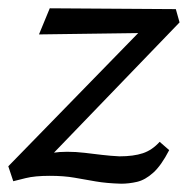

<svg xmlns="http://www.w3.org/2000/svg" viewBox="-20 -432 461 463"><path d="M272 11Q237 10 211 5.5Q185 1 159.5 -3.5Q134 -8 100 -8Q64 -8 42 -2.5Q20 3 12 5L0 -31L352 -392L369 -353L74 -349L100 -412L404 -410L413 -378L65 -17L22 -35Q42 -45 73 -55.5Q104 -66 142 -66Q163 -66 184 -63.5Q205 -61 226 -58.5Q247 -56 268 -55Q302 -55 324.5 -62.5Q347 -70 365 -90L388 -70Q369 -33 349.5 -15.5Q330 2 310.5 6.5Q291 11 272 11Z"/></svg>

Font: Ysabeau Infant Medium
Style: Italic
Weight: 500
Italic angle: -12°
Designer: Christian Thalmann (Catharsis Fonts)
Version: Version 2.001;gftools[0.9.30]; featfreeze: ss01,ss02,lnum